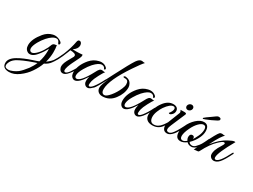

<svg xmlns="http://www.w3.org/2000/svg" viewBox="-167 -1328 3104 2355"><g transform="rotate(30 1385.0 -151.0)"><path d="M-12 316C33 316 79 299 125 265C171 231 209 192 239 147C270 102 293 57 309 12C343 -4 370 -25 389 -52C409 -79 434 -123 463 -184C465 -189 466 -193 466 -196C466 -207 453 -203 449 -195L437 -168C414 -128 411 -88 320 -21C348 -124 344 -204 333 -264C319 -253 285 -271 269 -217C264 -199 251 -174 231 -141C212 -109 190 -82 167 -61C144 -40 125 -30 110 -30C105 -30 101 -31 96 -33C69 -48 65 -89 109 -169C127 -201 148 -231 173 -259C217 -308 257 -333 292 -333C311 -333 325 -321 334 -296C337 -288 347 -274 355 -285C363 -297 366 -308 345 -325C316 -345 287 -355 257 -355C246 -355 234 -353 223 -350C181 -340 144 -316 113 -279C56 -210 27 -147 27 -90C27 -47 44 -19 79 -4C117 7 155 -12 194 -60C227 -100 252 -139 271 -177C272 -171 273 -162 273 -150C273 -90 264 -35 247 16C231 23 205 32 170 43C93 68 30 95 -19 124C-77 158 -106 196 -106 239C-106 290 -75 316 -12 316ZM-85 258C-85 251 -83 242 -80 232C-70 200 -49 174 -18 153C25 125 98 93 202 57L237 45C224 78 205 111 180 146C147 189 117 222 90 244C58 268 3 296 -36 296C-69 296 -85 283 -85 258Z M584 -401C584 -409 583 -416 581 -422C574 -441 564 -450 549 -450C534 -450 525 -440 521 -419C510 -358 491 -294 464 -227C437 -160 404 -101 367 -52C366 -49 365 -47 365 -45C365 -35 368 -33 375 -39C414 -76 454 -150 496 -260L508 -292C561 -291 588 -280 588 -259C588 -254 587 -249 585 -244C583 -239 574 -223 557 -194C540 -165 528 -141 520 -121C505 -81 508 -58 512 -46C522 -15 540 1 566 1C589 1 614 -14 639 -45C682 -94 697 -129 714 -164C723 -182 727 -192 727 -195C727 -202 720 -210 711 -193C656 -82 615 -26 587 -26C565 -26 562 -51 579 -102C595 -147 618 -190 633 -221C646 -246 667 -287 667 -304C667 -313 666 -318 665 -320C597 -313 554 -315 527 -316C565 -343 584 -371 584 -401Z M931 -24C911 -24 914 -53 922 -94C927 -115 940 -147 962 -189C984 -232 1001 -259 1013 -271C1002 -268 973 -275 968 -275C941 -275 928 -260 903 -211C838 -88 786 -27 746 -27C713 -27 708 -83 760 -170C781 -206 803 -237 827 -264C869 -309 904 -332 933 -332C958 -332 974 -320 981 -296C998 -293 1005 -310 992 -325C971 -346 945 -357 914 -357C903 -357 891 -355 878 -352C831 -341 792 -316 760 -279C703 -212 675 -145 675 -80C675 -46 685 -22 705 -8C714 -1 723 2 734 2C773 2 819 -41 872 -127C859 -79 859 -46 871 -26C883 -7 899 2 918 2C960 2 1012 -60 1073 -184C1075 -189 1076 -193 1076 -196C1076 -202 1073 -204 1068 -202C1065 -201 1062 -198 1059 -192C1032 -137 1005 -93 978 -59C959 -36 944 -24 931 -24Z M1311 -272C1311 -252 1305 -230 1294 -205C1274 -158 1248 -115 1217 -78C1186 -41 1161 -23 1140 -23C1137 -23 1135 -23 1133 -24C1110 -29 1099 -49 1099 -84C1099 -170 1158 -300 1275 -474C1322 -544 1357 -591 1379 -614C1374 -613 1365 -613 1354 -615C1343 -617 1338 -618 1337 -618H1332C1331 -618 1331 -618 1331 -618C1310 -618 1288 -602 1265 -569C1237 -527 1188 -438 1118 -302C1049 -166 1002 -83 979 -52C978 -49 977 -47 977 -45C977 -35 980 -33 987 -39C1003 -54 1038 -114 1093 -217C1061 -150 1045 -103 1045 -75C1045 -28 1079 2 1128 2C1195 2 1249 -26 1291 -82C1333 -137 1354 -194 1354 -251C1354 -267 1350 -283 1341 -300C1328 -327 1305 -344 1270 -349C1240 -359 1216 -328 1256 -329H1264C1295 -329 1311 -310 1311 -272Z M1626 -24C1606 -24 1609 -53 1617 -94C1622 -115 1635 -147 1657 -189C1679 -232 1696 -259 1708 -271C1697 -268 1668 -275 1663 -275C1636 -275 1623 -260 1598 -211C1533 -88 1481 -27 1441 -27C1408 -27 1403 -83 1455 -170C1476 -206 1498 -237 1522 -264C1564 -309 1599 -332 1628 -332C1653 -332 1669 -320 1676 -296C1693 -293 1700 -310 1687 -325C1666 -346 1640 -357 1609 -357C1598 -357 1586 -355 1573 -352C1526 -341 1487 -316 1455 -279C1398 -212 1370 -145 1370 -80C1370 -46 1380 -22 1400 -8C1409 -1 1418 2 1429 2C1468 2 1514 -41 1567 -127C1554 -79 1554 -46 1566 -26C1578 -7 1594 2 1613 2C1655 2 1707 -60 1768 -184C1770 -189 1771 -193 1771 -196C1771 -202 1768 -204 1763 -202C1760 -201 1757 -198 1754 -192C1727 -137 1700 -93 1673 -59C1654 -36 1639 -24 1626 -24Z M1938 -230C1947 -221 1959 -219 1978 -236C1997 -252 2006 -271 2006 -294C2006 -325 1985 -352 1936 -352C1885 -352 1841 -326 1802 -273C1783 -248 1767 -218 1752 -183C1738 -148 1731 -116 1731 -87C1731 -39 1761 4 1836 4C1888 4 1929 -15 1959 -52C1992 -93 2007 -124 2024 -161C2033 -180 2038 -191 2038 -194C2038 -201 2030 -209 2021 -190C2007 -162 1996 -141 1988 -127C1980 -113 1968 -95 1952 -74C1921 -33 1887 -14 1846 -14C1806 -14 1787 -46 1787 -93C1787 -117 1793 -144 1805 -173C1817 -202 1829 -226 1842 -244C1882 -301 1918 -330 1949 -330C1981 -330 1985 -286 1938 -230Z M2085 -418C2082 -395 2097 -377 2120 -377C2143 -377 2164 -395 2168 -418C2172 -441 2156 -459 2133 -459C2110 -459 2089 -441 2085 -418ZM2053 -22C2032 -22 2022 -32 2022 -51C2022 -68 2028 -89 2039 -114L2119 -301C2132 -325 2129 -336 2098 -336L2043 -335C2059 -314 2056 -301 2053 -293L1989 -130C1972 -87 1971 -51 1992 -22C2003 -7 2020 0 2044 0C2069 0 2095 -16 2122 -47C2132 -58 2143 -74 2155 -95C2168 -116 2176 -132 2180 -141C2185 -150 2190 -161 2195 -172C2206 -196 2204 -198 2201 -201C2196 -205 2192 -202 2187 -192C2149 -116 2118 -66 2093 -41C2079 -28 2066 -22 2053 -22Z M2370 -350C2337 -350 2303 -334 2266 -301C2230 -268 2202 -229 2182 -182C2167 -150 2160 -120 2160 -92C2160 -31 2184 0 2233 0C2259 0 2287 -11 2318 -34C2333 -17 2355 -8 2382 -8C2397 -8 2412 -13 2429 -23C2442 -31 2459 -48 2468 -60C2479 -72 2493 -96 2500 -108C2508 -120 2520 -146 2524 -154L2533 -174L2539 -188C2543 -197 2539 -203 2531 -202C2524 -202 2525 -200 2512 -172C2500 -145 2495 -138 2478 -106C2469 -91 2455 -73 2435 -52C2419 -34 2402 -25 2384 -25C2361 -25 2346 -33 2337 -50C2374 -85 2402 -125 2421 -168C2436 -200 2443 -230 2443 -258C2443 -319 2419 -350 2370 -350ZM2381 -319C2406 -319 2418 -303 2418 -270C2418 -237 2410 -204 2393 -170C2378 -139 2365 -116 2354 -99C2357 -110 2358 -140 2326 -140C2304 -140 2292 -126 2291 -97C2291 -80 2296 -63 2307 -48C2286 -30 2268 -21 2251 -21C2204 -21 2204 -89 2251 -185C2290 -268 2345 -319 2381 -319ZM2338 -376C2345 -376 2377 -389 2434 -414C2491 -440 2521 -457 2524 -465C2531 -478 2526 -496 2492 -496C2475 -496 2461 -482 2420 -453C2399 -439 2380 -425 2362 -412C2345 -399 2335 -391 2334 -389C2333 -387 2332 -385 2332 -382C2332 -378 2337 -376 2338 -376Z M2825 -328C2822 -329 2818 -330 2814 -330C2797 -330 2771 -320 2735 -300C2699 -281 2668 -259 2642 -236C2617 -213 2588 -183 2557 -144C2613 -256 2653 -319 2678 -332C2667 -329 2638 -336 2633 -336C2619 -336 2608 -332 2600 -324C2583 -307 2546 -241 2490 -124C2459 -58 2438 -14 2427 7C2432 4 2441 3 2456 2C2471 1 2480 0 2485 -1C2490 -3 2495 -7 2499 -14C2544 -102 2590 -168 2638 -212C2670 -242 2692 -257 2703 -257C2714 -257 2720 -253 2720 -246C2720 -239 2716 -230 2709 -218C2679 -170 2661 -135 2654 -114C2647 -93 2644 -74 2644 -59C2644 -44 2647 -33 2654 -24C2679 13 2734 17 2782 -36C2807 -63 2837 -113 2872 -184C2882 -193 2872 -218 2858 -193C2801 -78 2755 -20 2721 -20C2708 -20 2702 -29 2702 -46C2702 -90 2743 -184 2825 -328Z"/></g></svg>

Font: VL Great Vibes
Style: Regular
Weight: 400
Designer: Robert E. Leuschke
Foundry: Robert E. Leuschke
Version: Version 1.001